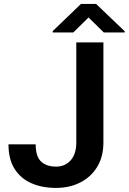

<svg xmlns="http://www.w3.org/2000/svg" viewBox="-20 -921 638 951"><path d="M357.9 -215.8V-710.9H492.2V-215.8Q492.2 -145 461.4 -94.5Q430.7 -43.9 377.4 -17.1Q324.2 9.8 257.3 9.8Q189 9.8 135.7 -13.4Q82.5 -36.6 52.2 -84.5Q22 -132.3 22 -206.1H156.7Q156.7 -145.5 183.8 -120.6Q210.9 -95.7 257.3 -95.7Q302.2 -95.7 330.1 -127Q357.9 -158.2 357.9 -215.8ZM456.1 -901.4 597.7 -766.1V-760.3H494.1L418.5 -834.5L343.3 -760.3H241.2V-767.1L380.9 -901.4Z"/></svg>

Font: Vazirmatn UI FD SemiBold
Style: Regular
Weight: 600
Designer: Saber Rastikerdar
Foundry: Saber Rastikerdar
Version: Version 33.003